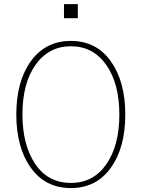

<svg xmlns="http://www.w3.org/2000/svg" viewBox="-20 -911 699 948"><path d="M295.9 -821.3V-890.6H364.3V-821.3ZM60.5 -345.7Q60.5 -509.8 132.8 -609.4Q205.1 -709 330.1 -709Q455.1 -709 526.9 -608.9Q598.6 -508.8 598.6 -344.7Q598.6 -181.6 526.9 -82Q455.1 17.6 330.1 17.6Q204.1 17.6 132.3 -82.5Q60.5 -182.6 60.5 -345.7ZM90.8 -345.7Q90.8 -195.3 153.8 -101.6Q216.8 -7.8 330.1 -7.8Q441.4 -7.8 505.4 -100.6Q569.3 -193.4 569.3 -344.7Q569.3 -499 504.4 -590.8Q439.5 -682.6 330.1 -682.6Q220.7 -682.6 155.8 -591.3Q90.8 -500 90.8 -345.7Z"/></svg>

Font: Gothic A1 Thin
Style: Regular
Weight: 250
Designer: HanYang I&C Co.,Ltd.
Foundry: HanYang I&C Co.,Ltd.
Version: Version 2.50